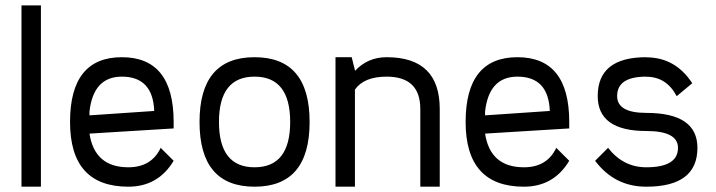

<svg xmlns="http://www.w3.org/2000/svg" viewBox="-20 -704 2699 724"><path d="M134.3 -683.6V0H61V-683.6Z M463.9 0Q244.1 0 244.1 -244.1Q244.1 -488.3 439.5 -488.3Q634.8 -488.3 634.8 -244.1V-219.7L317.4 -200.2Q336.9 -73.2 463.9 -73.2Q551.3 -73.2 585.9 -146.5L634.8 -97.7Q576.2 0 463.9 0ZM561.5 -285.6Q556.6 -415 439.5 -415Q332 -415 317.4 -283.2V-269Z M732.4 -244.1Q732.4 -488.3 939.9 -488.3Q1147.5 -488.3 1147.5 -244.1Q1147.5 0 939.9 0Q732.4 0 732.4 -244.1ZM1074.2 -244.1Q1074.2 -415 939.9 -415Q805.7 -415 805.7 -244.1Q805.7 -73.2 939.9 -73.2Q1074.2 -73.2 1074.2 -244.1Z M1438 -488.3Q1638.2 -488.3 1638.2 -293V0H1564.9V-293Q1564.9 -415 1438 -415Q1352.5 -415 1318.4 -366.2V0H1245.1V-488.3H1306.2L1318.4 -439.5V-436.5Q1366.2 -488.3 1438 -488.3Z M1955.6 0Q1735.8 0 1735.8 -244.1Q1735.8 -488.3 1931.2 -488.3Q2126.5 -488.3 2126.5 -244.1V-219.7L1809.1 -200.2Q1828.6 -73.2 1955.6 -73.2Q2043 -73.2 2077.6 -146.5L2126.5 -97.7Q2067.9 0 1955.6 0ZM2053.2 -285.6Q2048.3 -415 1931.2 -415Q1823.7 -415 1809.1 -283.2V-269Z M2536.6 -146.5Q2536.6 -210 2417 -210Q2233.9 -210 2233.9 -341.8Q2233.9 -488.3 2417 -488.3V-487.8Q2526.9 -487.8 2590.3 -390.1L2531.7 -341.3Q2493.2 -414.6 2417 -414.6V-415Q2307.1 -415 2307.1 -341.8Q2307.1 -278.3 2417 -278.3Q2609.9 -278.3 2609.9 -146.5Q2609.9 0 2417 0Q2297.4 0 2224.1 -97.7L2272.9 -146.5Q2330.1 -73.2 2417 -73.2Q2536.6 -73.2 2536.6 -146.5Z"/></svg>

Font: Sanitrixie
Style: Regular
Weight: 400
Designer: Jayvee D. Enaguas (Grand Chaos)
Version: Version 1.1 - 6/9/2013